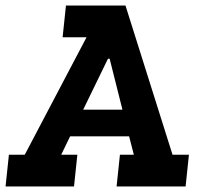

<svg xmlns="http://www.w3.org/2000/svg" viewBox="-37 -670 717 690"><path d="M-5 -114H52L274 -536H188L200 -650H414L583 -114H642L630 0H382L394 -114H444L427 -180H215L183 -114H241L229 0H-17ZM351 -459 262 -276H403L357 -459Z"/></svg>

Font: Zilla Slab
Style: Bold Italic
Weight: 700
Italic angle: -6°
Designer: Typotheque.com
Foundry: Typotheque type foundry
Version: Version 1.1; 2017; ttfautohint (v1.6)